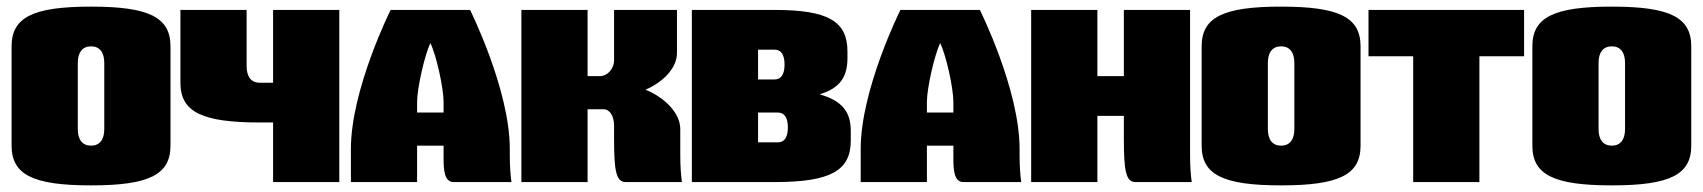

<svg xmlns="http://www.w3.org/2000/svg" viewBox="-20 -550 5144 580"><path d="M255 -530C80 -530 15 -498 15 -410V-110C15 -22 80 10 255 10C430 10 495 -22 495 -110V-410C495 -498 430 -530 255 -530ZM255 -410C281 -410 295 -392 295 -360V-160C295 -128 281 -110 255 -110C229 -110 215 -128 215 -160V-360C215 -392 229 -410 255 -410Z M525 -520V-300C525 -212 590 -180 765 -180H805V0H1005V-520H805V-300H765C739 -300 725 -318 725 -350V-520Z M1160 -520C1160 -520 1040 -280 1040 -100V0H1240V-110H1320V-70C1320 -35 1323 0 1350 0H1525C1522 -20 1520 -49 1520 -80V-100C1520 -280 1400 -520 1400 -520ZM1240 -210V-242C1240 -284 1263 -384 1280 -420C1298 -384 1320 -284 1320 -242V-210Z M1555 -520V0H1755V-220H1803C1822 -220 1835 -200 1835 -170V-130C1835 -35 1841 0 1870 0H2040C2037 -20 2035 -49 2035 -80V-160C2035 -209 1987 -256 1930 -279C1983 -302 2025 -344 2025 -390V-520H1835V-369C1835 -339 1812 -320 1793 -320H1755V-520Z M2270 -310V-400H2320C2340 -400 2350 -384 2350 -355C2350 -326 2340 -310 2320 -310ZM2456 -265C2518 -284 2540 -318 2540 -375V-395C2540 -486 2481 -520 2320 -520H2070V0H2320C2488 0 2550 -34 2550 -125V-155C2550 -213 2523 -246 2456 -265ZM2270 -120V-210H2330C2350 -210 2360 -194 2360 -165C2360 -136 2350 -120 2330 -120Z M2700 -520C2700 -520 2580 -280 2580 -100V0H2780V-110H2860V-70C2860 -35 2863 0 2890 0H3065C3062 -20 3060 -49 3060 -80V-100C3060 -280 2940 -520 2940 -520ZM2780 -210V-242C2780 -284 2803 -384 2820 -420C2838 -384 2860 -284 2860 -242V-210Z M3095 -520V0H3295V-200H3375V-130C3375 -35 3381 0 3410 0H3580C3577 -20 3575 -50 3575 -80V-520H3375V-320H3295V-520Z M3850 -530C3675 -530 3610 -498 3610 -410V-110C3610 -22 3675 10 3850 10C4025 10 4090 -22 4090 -110V-410C4090 -498 4025 -530 3850 -530ZM3850 -410C3876 -410 3890 -392 3890 -360V-160C3890 -128 3876 -110 3850 -110C3824 -110 3810 -128 3810 -160V-360C3810 -392 3824 -410 3850 -410Z M4114 -520V-380H4249V0H4449V-380H4584V-520Z M4849 -530C4674 -530 4609 -498 4609 -410V-110C4609 -22 4674 10 4849 10C5024 10 5089 -22 5089 -110V-410C5089 -498 5024 -530 4849 -530ZM4849 -410C4875 -410 4889 -392 4889 -360V-160C4889 -128 4875 -110 4849 -110C4823 -110 4809 -128 4809 -160V-360C4809 -392 4823 -410 4849 -410Z"/></svg>

Font: MikodacsPCS
Style: Regular
Weight: 900
Designer: gluk (gluksza@wp.pl)
Foundry: gluk (gluksza@wp.pl)
Version: Version 0.27